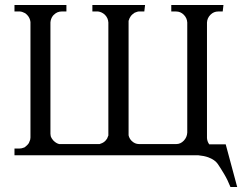

<svg xmlns="http://www.w3.org/2000/svg" viewBox="-20 -622 997 769"><path d="M872 -576H854Q836 -576 823 -563Q810 -550 809 -532V-69Q810 -55 818 -44H884L930 127H903Q892 99 878 75.5Q864 52 852.5 35Q841 18 814 8Q797 2 775 0H38V-27H57Q67 -27 76 -31H77Q83 -35 88 -40L90 -42Q94 -46 96 -50L100 -60L101 -63Q102 -67 102 -71V-534Q100 -551 88 -563Q84 -566 81 -569Q77 -571 72 -573Q69 -574 67 -575H65Q63 -576 61 -576H38V-602H246V-576H227Q209 -576 196 -563L192 -559Q183 -547 182 -532V-86Q183 -82 183 -78Q184 -76 184 -74Q187 -67 193 -60L195 -58Q205 -48 217 -45H379Q382 -46 384 -47Q394 -50 402 -58Q404 -61 406 -63Q408 -65 409 -67Q410 -70 411 -72Q412 -75 413 -77L414 -79V-532Q413 -550 400 -563Q388 -574 373 -576H350V-602H561L558 -576H535Q533 -575 530 -575Q524 -573 519 -571Q517 -569 514 -567Q513 -566 511 -565L505 -559Q504 -557 503 -556Q498 -549 496 -541Q496 -540 495 -539V-80Q498 -67 507 -58Q520 -45 537 -45H686Q703 -45 716 -58.5Q729 -72 730 -91V-532Q729 -550 716 -563Q703 -576 685 -576H666V-602H875Z"/></svg>

Font: Constantine
Style: Regular
Weight: 400
Designer: Dukom Design
Version: Version 1.001;PS 001.001;hotconv 1.0.56;makeotf.lib2.0.21325